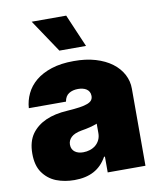

<svg xmlns="http://www.w3.org/2000/svg" viewBox="-86 -842 764 918"><g transform="rotate(-10 295.5 -382.5)"><path d="M201.7 8.5Q154.1 8.5 113.3 -7.1Q73.2 -23.1 47.9 -59.3Q24.1 -93.8 24.1 -150.6Q24.1 -209.2 50.4 -246.1Q101.9 -316.8 224.4 -323.9Q260.7 -326.3 285 -329.9Q309.3 -333.5 324 -339.3Q338.8 -345.2 344.8 -353.5Q350.9 -361.9 350.9 -373.6Q350.9 -385.3 346.2 -393.6Q341.6 -402 333.6 -407.3Q325.6 -412.6 315 -415.1Q304.3 -417.6 292.6 -417.6Q266.7 -417.6 248.6 -406.2Q230.5 -394.9 225.9 -367.9H45.5Q47.9 -404.5 63.9 -438Q79.9 -471.6 110.4 -497Q141 -522.4 187 -537.5Q233 -552.6 295.5 -552.6Q354 -552.9 400.7 -539.1Q447.4 -525.2 479.9 -500.9Q512.4 -476.6 529.8 -443.7Q547.2 -410.9 546.9 -373.6V0H363.6V-76.7H359.4Q334.9 -33 296 -12.3Q257.1 8.5 201.7 8.5ZM366.5 -613.6H237.2L130.7 -772.7H298.3ZM265.6 -115.1Q282.7 -115.1 298.5 -120.2Q314.3 -125.4 326.2 -135.3Q338.1 -145.2 345.2 -159.8Q352.3 -174.4 352.3 -193.2V-238.6Q320.7 -226.2 274.1 -218.8Q239.7 -212.4 224.3 -197.4Q208.8 -182.5 208.8 -161.9Q208.8 -149.5 213.4 -140.6Q218 -131.7 225.9 -126.1Q233.7 -120.4 244 -117.7Q254.3 -115.1 265.6 -115.1Z"/></g></svg>

Font: Linik Sans Black
Style: Regular
Weight: 900
Designer: Fonts by Rasmus Andersson / Changes by Cristiano Sobral with parts from Marc Monis
Foundry: rsms
Version: Version 3.020; ttfautohint (v1.6)